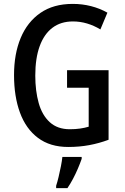

<svg xmlns="http://www.w3.org/2000/svg" viewBox="-20 -744 639 985"><path d="M324 -384H537V-27Q489 -9 438 0.5Q387 10 330 10Q237 10 175 -36.5Q113 -83 82.5 -166Q52 -249 52 -359Q52 -467 86 -549Q120 -631 187 -677.5Q254 -724 353 -724Q402 -724 447 -712.5Q492 -701 531 -679L495 -593Q462 -613 426.5 -623.5Q391 -634 354 -634Q292 -634 249 -601.5Q206 -569 183.5 -507Q161 -445 161 -356Q161 -278 178.5 -215.5Q196 -153 235.5 -117Q275 -81 338 -81Q367 -81 391 -84.5Q415 -88 435 -94V-294H324ZM399 71Q391 94 379.5 121Q368 148 354.5 173.5Q341 199 326 221H268V209Q274 191 280.5 164Q287 137 292.5 109Q298 81 300 61H399Z"/></svg>

Font: Noto Sans Bengali Condensed Medium
Style: Regular
Weight: 500
Width: 3
Designer: Jelle Bosma - Monotype Design Team
Foundry: Monotype Imaging Inc.
Version: Version 2.003